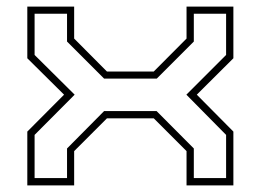

<svg xmlns="http://www.w3.org/2000/svg" viewBox="-20 -560 788 580"><path d="M62.5 0V-162.5L173.5 -274L62.5 -384V-540H204V-443.5L303 -344H444.5L543.5 -443.5V-540H685V-384L574.5 -274L685 -162.5V0H543.5V-103.5L444.5 -202.5H303L204 -103.5V0ZM84.5 -22H182.5V-111.5L294.5 -224.5H453L565.5 -111.5V-22H663V-152.5L543 -274L663 -394V-518.5H565.5V-434.5L453.5 -322.5H294.5L182.5 -434.5V-518.5H84.5V-394L205.5 -274L84.5 -152.5Z"/></svg>

Font: Tourney Expanded ExtraLight
Style: Regular
Weight: 200
Width: 7
Designer: Tyler Finck
Foundry: Etcetera Type Co
Version: Version 1.010; ttfautohint (v1.8.3)